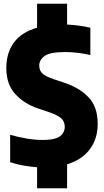

<svg xmlns="http://www.w3.org/2000/svg" viewBox="-20 -880 552 1020"><path d="M177 120V8.5Q141.5 6 103.5 -0.8Q65.5 -7.5 34 -18.5V-164Q75 -152 120.5 -144.2Q166 -136.5 208.5 -136.5Q271.5 -136.5 297.8 -155.5Q324 -174.5 324 -206.5Q324 -233.5 306 -250.8Q288 -268 235.5 -286L180 -304.5Q108 -329 60.8 -380.8Q13.5 -432.5 13.5 -518.5Q13.5 -598.5 53.8 -653.8Q94 -709 177 -733V-860H336.5V-749.5Q370 -748 402 -743.5Q434 -739 460 -732.5V-587.5Q430 -595 394.5 -599.2Q359 -603.5 328 -603.5Q246 -603.5 217.2 -582.8Q188.5 -562 188.5 -532Q188.5 -506.5 204 -490.8Q219.5 -475 266 -459L321.5 -440.5Q403 -413.5 451 -362.5Q499 -311.5 499 -222.5Q499 -143 457.2 -87Q415.5 -31 336.5 -7V120Z"/></svg>

Font: Encode Sans Condensed Condensed ExtraBold
Style: Regular
Weight: 800
Width: 3
Designer: Multiple Designers
Foundry: Impallari Type
Version: Version 3.000; ttfautohint (v1.8.3) -l 8 -r 50 -G 200 -x 14 